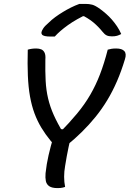

<svg xmlns="http://www.w3.org/2000/svg" viewBox="-20 -955 663 982"><path d="M313 1Q307 3 301 4.5Q295 6 288.5 6.5Q282 7 274 7Q246 7 232 -2.5Q218 -12 214.5 -29Q211 -46 213 -69Q218 -116 228.5 -161.5Q239 -207 253 -254L343 -253Q336 -228 331 -204Q326 -180 321.5 -156Q317 -132 313 -106Q308 -78 308 -51Q308 -24 313 1ZM122 -701Q132 -704 142.5 -705.5Q153 -707 165 -707Q180 -707 191 -702.5Q202 -698 208 -685.5Q214 -673 212 -650Q211 -589 213.5 -541.5Q216 -494 226 -451.5Q236 -409 255 -366.5Q274 -324 305 -273L269 -297L328 -291L283 -274Q335 -327 374 -374Q413 -421 441.5 -470Q470 -519 491.5 -575Q513 -631 531 -701Q541 -704 551 -705.5Q561 -707 574 -707Q604 -707 616 -693.5Q628 -680 619 -652Q601 -592 578.5 -540Q556 -488 528.5 -442.5Q501 -397 468.5 -357Q436 -317 399 -280.5Q362 -244 320 -210Q303 -211 290.5 -212Q278 -213 268.5 -215.5Q259 -218 252 -222.5Q245 -227 239 -235Q212 -268 191.5 -302Q171 -336 156.5 -375Q142 -414 133.5 -461.5Q125 -509 122.5 -568Q120 -627 122 -701ZM386 -935Q391 -935 396.5 -935Q402 -935 407.5 -935Q413 -935 418 -935Q436 -935 451.5 -931Q467 -927 492 -909Q507 -898 522.5 -884.5Q538 -871 552 -855Q566 -839 578.5 -820.5Q591 -802 600 -781Q589 -775 578.5 -772Q568 -769 552 -769Q536 -769 525.5 -774Q515 -779 504 -793Q484 -818 458 -840Q432 -862 385 -885L441 -872Q424 -872 407.5 -872Q391 -872 374 -872L433 -886Q370 -857 327.5 -826.5Q285 -796 260 -768H241Q221 -768 210 -770.5Q199 -773 195 -778Q191 -783 192 -790Q193 -797 201 -809.5Q209 -822 228 -838Q244 -854 262.5 -867.5Q281 -881 301.5 -893.5Q322 -906 343 -916.5Q364 -927 386 -935Z"/></svg>

Font: Rec Mono Duotone
Style: Italic
Weight: 400
Italic angle: -10°
Monospace: yes
Version: Version 1.085; ttfautohint (v1.8.4.7-5d5b)